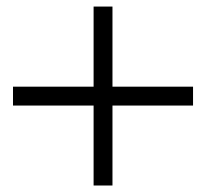

<svg xmlns="http://www.w3.org/2000/svg" viewBox="-20 -570 634 591"><path d="M326.2 -549.8V-303.2H574.2V-245.1H326.2V1H268.1V-245.1H20V-303.2H268.1V-549.8Z"/></svg>

Font: Stilu Light
Style: Regular
Weight: 300
Designer: Genilson Lima Santos
Foundry: Genilson Lima Santos
Version: Version 1.200;PS 001.200;hotconv 1.0.88;makeotf.lib2.5.64775